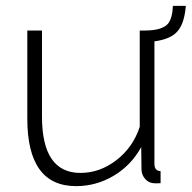

<svg xmlns="http://www.w3.org/2000/svg" viewBox="-20 -624 653 654"><path d="M569 -604H613Q608 -544 585 -518Q563 -491 506 -483V-66Q506 -42 527 -41V0Q510 1 502 0Q485 -2 474 -15Q463 -28 462 -45L461 -123Q427 -61 367.5 -25.5Q308 10 239 10Q73 10 73 -220V-520H123V-227Q123 -35 254 -35Q320 -35 376.5 -78.5Q433 -122 456 -192V-520H472Q532 -520 552 -543Q567 -561 569 -604Z"/></svg>

Font: Raleway-v4020 Light
Style: Regular
Weight: 300
Designer: Matt McInerney, Pablo Impallari, Rodrigo Fuenzalida
Foundry: Matt McInerney, Pablo Impallari, Rodrigo Fuenzalida
Version: Version 4.020;PS 004.020;hotconv 1.0.88;makeotf.lib2.5.64775